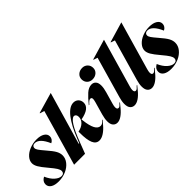

<svg xmlns="http://www.w3.org/2000/svg" viewBox="13 -1509 2244 2244"><g transform="rotate(-45 1135.0 -387.0)"><path d="M285 -520Q346 -520 383.5 -497Q421 -474 421 -435Q421 -412 408.5 -394Q396 -376 375 -366Q315 -504 239 -504Q218 -504 206.5 -493.5Q195 -483 195 -466Q195 -448 211 -424.5Q227 -401 271 -350Q327 -286 348 -248Q369 -210 369 -172Q369 -123 335.5 -80.5Q302 -38 245 -13Q188 12 122 12Q58 12 22.5 -11Q-13 -34 -13 -74Q-13 -122 39 -150Q68 -83 109.5 -46Q151 -9 189 -9Q210 -9 221.5 -20Q233 -31 233 -50Q233 -72 215 -101Q197 -130 148 -188Q91 -255 70 -292Q49 -329 49 -360Q49 -402 81.5 -439Q114 -476 168.5 -498Q223 -520 285 -520Z M584 -690 529 -707V-712L785 -786H786L597 -135H606L627 -189Q687 -343 756 -431.5Q825 -520 893 -520Q931 -520 955 -495.5Q979 -471 979 -432Q979 -342 822 -313V-311L824 -294Q846 -101 926 -101Q945 -101 957 -110Q969 -119 986 -138H995Q990 -132 952 -87Q914 -42 873.5 -16Q833 10 798 10Q744 10 720 -46Q696 -102 696 -215V-237Q753 -248 787 -280Q821 -312 821 -356Q821 -379 811 -391.5Q801 -404 786 -404Q755 -404 714 -340.5Q673 -277 618 -133L567 0H386Z M1193 -520Q1225 -520 1245.5 -497.5Q1266 -475 1266 -428Q1266 -388 1250 -333L1208 -186Q1199 -155 1199 -136Q1199 -101 1223 -101Q1235 -101 1245.5 -110Q1256 -119 1273 -138H1282Q1276 -131 1239 -85.5Q1202 -40 1164 -14Q1126 12 1093 12Q1060 12 1039 -12Q1018 -36 1018 -85Q1018 -127 1034 -184L1079 -342Q1087 -372 1087 -386Q1087 -412 1066 -412Q1052 -412 1039 -401.5Q1026 -391 1008 -370H999Q1054 -439 1099.5 -479.5Q1145 -520 1193 -520ZM1153 -644Q1153 -683 1181.5 -708.5Q1210 -734 1253 -734Q1292 -734 1318.5 -708Q1345 -682 1345 -642Q1345 -603 1316.5 -577.5Q1288 -552 1245 -552Q1205 -552 1179 -577.5Q1153 -603 1153 -644Z M1464 -690 1414 -707V-712L1665 -786H1666L1493 -186Q1484 -155 1484 -136Q1484 -101 1508 -101Q1520 -101 1530.5 -110Q1541 -119 1558 -138H1567Q1561 -131 1524.5 -86Q1488 -41 1450 -15.5Q1412 10 1379 10Q1345 10 1324 -14Q1303 -38 1303 -88Q1303 -129 1319 -184Z M1751 -690 1701 -707V-712L1952 -786H1953L1780 -186Q1771 -155 1771 -136Q1771 -101 1795 -101Q1807 -101 1817.5 -110Q1828 -119 1845 -138H1854Q1848 -131 1811.5 -86Q1775 -41 1737 -15.5Q1699 10 1666 10Q1632 10 1611 -14Q1590 -38 1590 -88Q1590 -129 1606 -184Z M2147 -520Q2208 -520 2245.5 -497Q2283 -474 2283 -435Q2283 -412 2270.5 -394Q2258 -376 2237 -366Q2177 -504 2101 -504Q2080 -504 2068.5 -493.5Q2057 -483 2057 -466Q2057 -448 2073 -424.5Q2089 -401 2133 -350Q2189 -286 2210 -248Q2231 -210 2231 -172Q2231 -123 2197.5 -80.5Q2164 -38 2107 -13Q2050 12 1984 12Q1920 12 1884.5 -11Q1849 -34 1849 -74Q1849 -122 1901 -150Q1930 -83 1971.5 -46Q2013 -9 2051 -9Q2072 -9 2083.5 -20Q2095 -31 2095 -50Q2095 -72 2077 -101Q2059 -130 2010 -188Q1953 -255 1932 -292Q1911 -329 1911 -360Q1911 -402 1943.5 -439Q1976 -476 2030.5 -498Q2085 -520 2147 -520Z"/></g></svg>

Font: Nyght Serif Dark Italic
Style: Regular
Weight: 800
Italic angle: -16°
Designer: Maksym Kobuzan
Version: Version 0.400